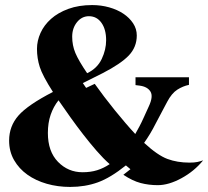

<svg xmlns="http://www.w3.org/2000/svg" viewBox="-20 -728 822 758"><path d="M477 -75Q416 -26 366 -8Q316 10 257 10Q208 10 164.5 -2.5Q121 -15 88 -38.5Q55 -62 35.5 -96Q16 -130 16 -173Q16 -230 53 -272Q90 -314 189 -365Q148 -429 137 -463.5Q126 -498 126 -535Q126 -567 140 -598Q154 -629 181.5 -653.5Q209 -678 250 -693Q291 -708 344 -708Q379 -708 411 -699Q443 -690 467 -674Q491 -658 505.5 -636Q520 -614 520 -588Q520 -542 488.5 -509Q457 -476 385 -439L307 -400L320 -381L354 -397Q371 -373 391.5 -346Q412 -319 433.5 -292.5Q455 -266 476 -241.5Q497 -217 514 -199Q522 -213 530.5 -229Q539 -245 547 -263L567 -307Q586 -347 574 -366.5Q562 -386 531 -390L515 -392V-423H726V-393Q702 -388 680 -374Q658 -360 640 -326L595 -241Q584 -219 572.5 -200Q561 -181 549 -164Q602 -115 641 -100.5Q680 -86 728 -86Q747 -86 759 -88.5Q771 -91 782 -95Q747 -52 696.5 -24.5Q646 3 603 3Q567 3 535 -5.5Q503 -14 467 -38L495 -60ZM265 -583Q265 -549 277.5 -519Q290 -489 324 -439Q364 -458 381.5 -495Q399 -532 399 -569Q399 -612 380.5 -638Q362 -664 331 -664Q303 -664 284 -640.5Q265 -617 265 -583ZM413 -80Q388 -102 361.5 -132.5Q335 -163 309 -196.5Q283 -230 258 -265Q233 -300 211 -332Q191 -307 180 -275Q169 -243 169 -203Q169 -130 209 -89Q249 -48 306 -48Q338 -48 363.5 -56Q389 -64 413 -80Z"/></svg>

Font: Redaction
Style: Bold
Weight: 700
Designer: Jeremy Mickel / Forest Young
Foundry: MCKL
Version: Version 2.001; Redaction Bold